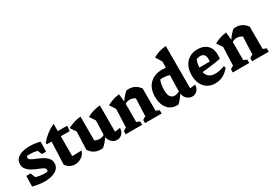

<svg xmlns="http://www.w3.org/2000/svg" viewBox="27 -1642 3601 2542"><g transform="rotate(-30 1827.0 -370.5)"><path d="M37 -20 41 -180H106L136 -107Q170 -97 202.5 -92Q235 -87 266 -87Q289 -87 312 -90Q321 -104 321 -117Q321 -133 301 -146Q281 -159 250 -171.5Q219 -184 183.5 -199.5Q148 -215 116.5 -236Q85 -257 65 -286Q45 -315 45 -354Q45 -424 107 -462Q169 -500 270 -500Q307 -500 347.5 -495Q388 -490 432 -479L429 -328H365L337 -393Q278 -408 220 -408Q200 -408 181 -406Q173 -393 173 -378Q173 -361 193 -348Q213 -335 244.5 -321.5Q276 -308 311.5 -292.5Q347 -277 378.5 -256.5Q410 -236 430 -208Q450 -180 450 -141Q450 -71 386.5 -32.5Q323 6 219 6Q179 6 133.5 -0.5Q88 -7 37 -20Z M699 -597V-486H842L835 -407H699V-103L843 -107Q826 -50 779.5 -19.5Q733 11 681 11Q640 11 603 -7.5Q566 -26 544 -65L558 -407H485V-434Q526 -484 580.5 -526Q635 -568 699 -597Z M902 -83 913 -355 855 -442Q958 -496 1055 -502V-138Q1091 -119 1129 -119Q1164 -119 1199 -138L1207 -355L1150 -442Q1248 -496 1351 -502V-100L1433 -111Q1431 -51 1397.5 -21Q1364 9 1323 9Q1284 9 1248 -19.5Q1212 -48 1202 -104Q1160 -39 1105 8Q1095 9 1086 9.5Q1077 10 1068 10Q962 10 902 -83Z M1456 0V-47Q1465 -55 1477 -62Q1489 -69 1504 -76L1515 -355L1457 -442Q1546 -493 1644 -502L1656 -384Q1677 -417 1701.5 -445Q1726 -473 1753 -497Q1763 -499 1772.5 -499.5Q1782 -500 1790 -500Q1892 -500 1954 -412V-72L2006 -51V0H1752V-47Q1772 -64 1800 -76L1811 -344Q1771 -371 1729 -371Q1693 -371 1658 -350V-72L1708 -51V0Z M2412 -751 2411 -752H2412ZM2235 9Q2147 9 2093.5 -56.5Q2040 -122 2040 -233Q2040 -360 2110.5 -430.5Q2181 -501 2301 -501Q2328 -501 2357 -497L2359 -591L2301 -686Q2346 -712 2395 -727.5Q2444 -743 2500 -746V-100L2581 -111Q2579 -51 2546 -21Q2513 9 2473 9Q2433 9 2397 -19.5Q2361 -48 2351 -105Q2332 -74 2308.5 -45Q2285 -16 2258 8Q2252 9 2246.5 9Q2241 9 2235 9ZM2189 -248Q2189 -118 2277 -118Q2309 -118 2349 -138L2355 -386Q2305 -402 2255 -402Q2234 -402 2214 -398Q2201 -365 2195 -326.5Q2189 -288 2189 -248Z M2824 11Q2757 11 2707 -19.5Q2657 -50 2630 -106.5Q2603 -163 2603 -239Q2603 -318 2631.5 -376.5Q2660 -435 2713.5 -467.5Q2767 -500 2839 -500Q2932 -500 2985.5 -448.5Q3039 -397 3039 -307L3036 -243Q2951 -227 2883.5 -218Q2816 -209 2749 -204Q2774 -101 2888 -101Q2949 -101 3033 -131L3043 -103Q2954 11 2824 11ZM2767 -391Q2745 -335 2743 -277L2902 -278L2904 -316Q2904 -404 2825 -404Q2798 -404 2767 -391Z M3093 0V-47Q3102 -55 3114 -62Q3126 -69 3141 -76L3152 -355L3094 -442Q3183 -493 3281 -502L3293 -384Q3314 -417 3338.5 -445Q3363 -473 3390 -497Q3400 -499 3409.5 -499.5Q3419 -500 3427 -500Q3529 -500 3591 -412V-72L3643 -51V0H3389V-47Q3409 -64 3437 -76L3448 -344Q3408 -371 3366 -371Q3330 -371 3295 -350V-72L3345 -51V0Z"/></g></svg>

Font: Piazzolla
Style: Bold
Weight: 700
Designer: Juan Pablo del Peral
Foundry: Huerta Tipografica
Version: Version 1.330